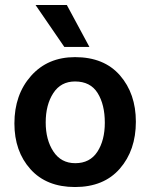

<svg xmlns="http://www.w3.org/2000/svg" viewBox="-20 -745 605 773"><path d="M527 -255Q527 -140 462.5 -66Q398 8 282 8Q167 8 102.5 -64Q38 -136 38 -248Q38 -364 105 -439.5Q172 -515 282 -515Q399 -515 463 -441.5Q527 -368 527 -255ZM164 -252Q164 -182 195 -135Q226 -88 283 -88Q342 -88 372 -134Q402 -180 402 -251Q402 -324 373 -370.5Q344 -417 282 -417Q225 -417 194.5 -370Q164 -323 164 -252ZM340 -556H239L123 -725H249Z"/></svg>

Font: Hind Siliguri SemiBold
Style: Regular
Weight: 600
Designer: Jyotish Sonowal
Foundry: Indian Type Foundry
Version: Version 1.001;PS 1.0;hotconv 1.0.86;makeotf.lib2.5.63406; tt